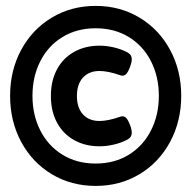

<svg xmlns="http://www.w3.org/2000/svg" viewBox="-20 -610 640 641"><path d="M585 -290Q585 -205.6 548.1 -136.7Q511.2 -67.9 446 -28.6Q380.9 10.7 299.3 10.7Q217.8 10.7 152.6 -28.6Q87.4 -67.9 50.5 -136.7Q13.7 -205.6 13.7 -290Q13.7 -374.5 50.5 -443.1Q87.4 -511.7 152.6 -551Q217.8 -590.3 299.3 -590.3Q380.9 -590.3 446 -551Q511.2 -511.7 548.1 -443.1Q585 -374.5 585 -290ZM88.4 -290Q88.4 -226.1 114.5 -174.6Q140.6 -123 188.5 -93.5Q236.3 -64 299.3 -64Q362.3 -64 410.2 -93.5Q458 -123 484.1 -174.6Q510.3 -226.1 510.3 -290Q510.3 -354 484.1 -405.5Q458 -457 410.2 -486.3Q362.3 -515.6 299.3 -515.6Q236.3 -515.6 188.5 -486.3Q140.6 -457 114.5 -405.5Q88.4 -354 88.4 -290ZM402.8 -436.5Q411.6 -432.1 415.8 -426.3Q419.9 -420.4 419.9 -412.1Q419.9 -401.9 414.1 -386.2Q408.2 -371.1 402.6 -364.3Q397 -357.4 388.7 -357.4Q383.8 -357.4 379.4 -359.4Q340.3 -373 312 -373Q277.3 -373 257.1 -351.1Q236.8 -329.1 236.8 -289.6Q236.8 -250 257.1 -228Q277.3 -206.1 312 -206.1Q340.3 -206.1 379.4 -219.7Q383.8 -221.7 388.7 -221.7Q397 -221.7 402.6 -214.8Q408.2 -208 414.1 -192.9Q419.9 -177.7 419.9 -167Q419.9 -158.7 415.8 -152.8Q411.6 -147 402.8 -142.6Q382.3 -132.3 358.6 -127Q335 -121.6 312 -121.6Q265.1 -121.6 228.3 -141.8Q191.4 -162.1 170.7 -200Q149.9 -237.8 149.9 -289.6Q149.9 -341.3 170.7 -379.2Q191.4 -417 228.3 -437.3Q265.1 -457.5 312 -457.5Q335 -457.5 358.6 -452.1Q382.3 -446.8 402.8 -436.5Z"/></svg>

Font: Courier Prime
Style: Bold
Weight: 700
Designer: Alan Dague-Greene, Quote-Unquote Apps
Foundry: Quote-Unquote Apps
Version: Version 3.018